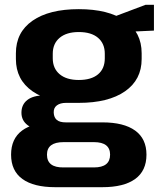

<svg xmlns="http://www.w3.org/2000/svg" viewBox="-20 -588 668 797"><path d="M307 -161Q184 -161 115 -209Q46 -257 46 -343V-367Q46 -454 115 -502Q184 -550 307 -550Q430 -550 499 -502Q568 -454 568 -367V-343Q568 -257 499 -209Q430 -161 307 -161ZM209 189Q120 189 73 155Q26 121 26 54Q26 -12 71.5 -46Q117 -80 208 -80H405Q494 -80 541 -46Q588 -12 588 54Q588 121 541 155Q494 189 405 189ZM370 107Q437 107 437 54Q437 2 370 2H244Q175 2 175 54Q175 108 244 107ZM163 -49Q120 -49 94.5 -68.5Q69 -88 69 -120Q69 -154 93.5 -173Q118 -192 164 -192H307V-161H254Q230 -161 216 -150.5Q202 -140 203 -120Q204 -100 216 -90Q228 -80 253 -80H307V-49ZM307 -256Q359 -256 387 -279.5Q415 -303 415 -346V-365Q415 -407 387 -431Q359 -455 307 -455Q256 -455 227.5 -431Q199 -407 199 -365V-346Q199 -304 227.5 -280Q256 -256 307 -256ZM425 -508 584 -568H619V-461L425 -452Z"/></svg>

Font: Pathway Extreme
Style: Bold
Weight: 700
Designer: Eduardo Rodriguez Tunni
Foundry: Eduardo Rodriguez Tunni
Version: Version 1.001;gftools[0.9.26]